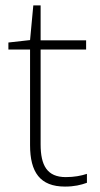

<svg xmlns="http://www.w3.org/2000/svg" viewBox="-20 -679 368 709"><path d="M223 -25C154 -25 130 -68 130 -146V-496H298V-530H130V-659H103L91 -531L11 -522V-496H91V-143C91 -43 128 10 220 10C254 10 279 4 301 -4V-37C280 -30 254 -25 223 -25Z"/></svg>

Font: Noto Sans Ethiopic ExtraLight
Style: Regular
Weight: 200
Designer: Monotype Design Team
Foundry: Monotype Imaging Inc.
Version: Version 2.102